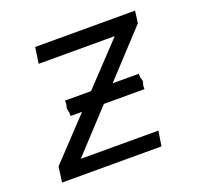

<svg xmlns="http://www.w3.org/2000/svg" viewBox="-102 -662 803 773"><g transform="rotate(-20 300.0 -275.0)"><path d="M47 -66 211 -240H162V-254L158 -273L162 -291.5V-306H273.5L439 -481.5H113L123 -550H551L544 -498L366 -306H478.5V-291.5L483.5 -273L478.5 -254V-240H304.5L141.5 -64H474L464 0H38Z"/></g></svg>

Font: JuliaMono Light
Style: Italic
Weight: 300
Italic angle: -9°
Monospace: yes
Designer: cormullion
Foundry: corm
Version: Version 0.054; ttfautohint (v1.8.4)